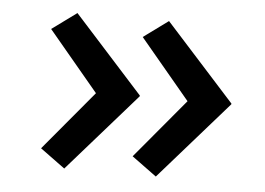

<svg xmlns="http://www.w3.org/2000/svg" viewBox="-39 -520 715 518"><g transform="rotate(5 318.5 -260.5)"><path d="M400 -50 333 -99 476 -270 475 -251 332 -422 399 -471 586 -264V-262ZM152 -50 85 -99 228 -270 227 -251 84 -422 151 -471 338 -264V-262Z"/></g></svg>

Font: Lexend Exa
Style: Regular
Weight: 400
Designer: Bonnie Shaver-Troup, Thomas Jockin
Foundry: Lexend
Version: Version 1.007